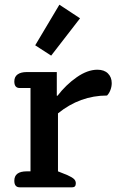

<svg xmlns="http://www.w3.org/2000/svg" viewBox="-20 -798 501 818"><path d="M130 -605 233 -778 321 -720 198 -561ZM41 -28Q41 -68 94 -68H110V-423H64Q41 -423 41 -451Q41 -471 55 -481Q69 -491 94 -491H222V-390H225Q261 -437 307 -469Q353 -501 395 -501Q424 -501 440 -485Q456 -469 456 -444Q456 -429 450.5 -414.5Q445 -400 436 -391Q321 -391 227 -315V-68L267 -52Q287 -43 295 -35.5Q303 -28 303 -17Q303 0 288 0H64Q41 0 41 -28Z"/></svg>

Font: Maitree Semibold
Style: Regular
Weight: 600
Designer: CadsonDemak Team
Foundry: CadsonDemak
Version: Version 1.000